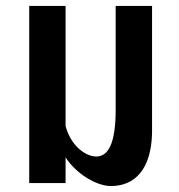

<svg xmlns="http://www.w3.org/2000/svg" viewBox="-20 -614 601 644"><path d="M352 10C433 10 487 -47 490 -167V-594H368V-247C368 -132 343 -89 303 -89C270 -89 219 -121 200 -191V-594H78V0H200V-86C234 -33 302 10 352 10Z"/></svg>

Font: Vanilla Cream
Style: Bold
Weight: 700
Designer: Jeremy Tribby, Jinavaṁso
Foundry: Tribby Type
Version: Version 1.422;Glyphs 3.1.2 (3151)